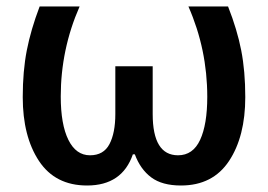

<svg xmlns="http://www.w3.org/2000/svg" viewBox="-20 -561 825 591"><path d="M682 -541H560Q618 -409 618 -263Q618 -178 596 -130.5Q574 -83 528 -83Q450 -83 450 -210V-357H335V-210Q335 -152 317 -117.5Q299 -83 257 -83Q214 -83 190.5 -130.5Q167 -178 167 -264Q167 -409 225 -541H102Q75 -470 62.5 -406Q50 -342 50 -262Q50 -141 100 -65.5Q150 10 248 10Q356 10 389 -86H395Q412 -40 445.5 -15Q479 10 537 10Q635 10 685 -65.5Q735 -141 735 -262Q735 -342 722.5 -406Q710 -470 682 -541Z"/></svg>

Font: Noto Sans Display Medium
Style: Regular
Weight: 500
Designer: Monotype Design Team
Foundry: Monotype Imaging Inc.
Version: Version 1.900